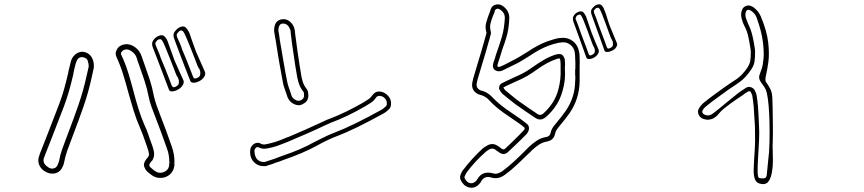

<svg xmlns="http://www.w3.org/2000/svg" viewBox="-20 -803 4040 898"><path d="M938 -468Q943 -458 936 -445.5Q929 -433 915 -425Q899 -416 886 -416Q873 -416 870 -425Q867 -433 858.5 -454Q850 -475 840 -501.5Q830 -528 820 -554Q810 -580 803 -599.5Q796 -619 794 -624Q791 -632 791.5 -641Q792 -650 802 -661Q813 -674 827 -678Q841 -682 849 -674Q854 -669 858 -663Q862 -657 865 -651Q873 -629 880.5 -606.5Q888 -584 897 -561Q907 -538 917.5 -514.5Q928 -491 938 -468ZM915 -449Q917 -456 917 -462Q917 -468 915 -473Q914 -479 910 -484Q906 -489 904 -495Q901 -503 892.5 -525Q884 -547 873.5 -573.5Q863 -600 853.5 -622.5Q844 -645 838 -654Q837 -656 833 -659Q829 -662 823 -660Q818 -658 814 -653Q810 -648 808 -645Q806 -641 806.5 -637.5Q807 -634 808 -630Q814 -617 820.5 -602.5Q827 -588 831 -574Q831 -573 838 -557Q845 -541 854 -518.5Q863 -496 871 -475Q879 -454 883 -444Q884 -441 886.5 -438Q889 -435 894 -436Q901 -437 907.5 -441.5Q914 -446 915 -449ZM796 -521Q806 -497 817 -473.5Q828 -450 838 -427Q842 -418 835 -405.5Q828 -393 814 -385Q798 -376 785.5 -375.5Q773 -375 770 -384Q767 -392 759 -413Q751 -434 741 -460.5Q731 -487 721 -513Q711 -539 703.5 -558.5Q696 -578 694 -583Q691 -591 691.5 -600.5Q692 -610 702 -621Q713 -633 727 -637Q741 -641 749 -633Q760 -622 764 -610Q772 -588 780 -565.5Q788 -543 796 -521ZM815 -409Q817 -415 817 -421Q817 -427 815 -432Q814 -438 810 -443.5Q806 -449 804 -454Q801 -462 792.5 -484Q784 -506 773.5 -532.5Q763 -559 753.5 -582Q744 -605 738 -614Q737 -616 733 -618.5Q729 -621 724 -619Q718 -618 714 -613Q710 -608 708 -605Q706 -601 707 -597Q708 -593 709 -590Q714 -576 720.5 -562Q727 -548 731 -534Q731 -533 738 -517Q745 -501 754 -478.5Q763 -456 771 -435Q779 -414 783 -403Q785 -401 787 -397.5Q789 -394 794 -395Q801 -396 807.5 -401Q814 -406 815 -409ZM728 -268Q742 -232 756 -194.5Q770 -157 783 -119Q797 -80 796 -41V-40L784 -42H772Q772 -59 769.5 -76Q767 -93 760 -111Q747 -149 733 -186Q719 -223 705 -260Q697 -280 688.5 -303.5Q680 -327 675 -352Q668 -389 656 -425Q644 -461 632 -495Q628 -505 625 -514Q622 -523 619 -533Q613 -551 597 -562Q584 -572 571 -572Q569 -571 566 -571Q563 -571 561 -570Q553 -567 547 -558Q544 -553 547 -547Q566 -507 579.5 -463.5Q593 -420 606 -370Q615 -335 627.5 -294.5Q640 -254 657 -215Q665 -199 671 -181.5Q677 -164 683 -147L691 -125Q697 -109 700 -93Q704 -71 692 -52Q689 -50 687 -47Q684 -44 684 -43Q677 -33 678.5 -28.5Q680 -24 684 -20Q690 -15 697 -9Q704 -3 712 1Q729 10 750 0Q755 -2 762 -9Q769 -16 771 -29Q771 -38 772 -41L784 -42L796 -39Q796 -37 796 -33.5Q796 -30 795 -26Q790 7 761 22Q747 29 731 29Q716 30 699 22Q690 17 682 10.5Q674 4 667 -2Q660 -9 654.5 -23Q649 -37 663 -57Q665 -60 669 -64Q671 -66 672 -68Q679 -77 676 -87Q675 -95 672.5 -102Q670 -109 668 -116L660 -139Q654 -156 648 -172.5Q642 -189 635 -205Q617 -246 604.5 -287Q592 -328 582 -364Q569 -413 556 -455Q543 -497 525 -536Q517 -553 525 -568Q533 -587 553 -593Q583 -603 612 -582Q633 -567 642 -541Q645 -531 648.5 -522Q652 -513 655 -504Q668 -468 680 -431.5Q692 -395 699 -357Q704 -334 712 -311Q720 -288 728 -268ZM374 -560Q396 -555 408 -536.5Q420 -518 419 -490V-487L409 -442Q394 -372 370.5 -304.5Q347 -237 322 -172L313 -148Q303 -123 294 -97Q285 -71 280 -44Q279 -41 278.5 -38.5Q278 -36 277 -33L276 -30Q265 0 240 7Q237 8 233.5 8.5Q230 9 226 9Q207 10 186 -4Q168 -17 162 -35.5Q156 -54 163 -73Q164 -77 165.5 -80.5Q167 -84 168 -88L196 -159Q211 -199 226.5 -238Q242 -277 257 -317Q269 -348 279 -383.5Q289 -419 299 -462L300 -469Q303 -481 306 -493.5Q309 -506 312 -518Q319 -540 337 -552Q355 -564 374 -560ZM385 -448 395 -492Q395 -505 390.5 -518.5Q386 -532 369 -535Q367 -536 364 -536Q343 -536 336 -511Q332 -500 329.5 -488Q327 -476 324 -464L323 -456Q313 -413 302.5 -376.5Q292 -340 280 -308Q265 -268 249.5 -229Q234 -190 219 -150L191 -79Q190 -76 189 -72.5Q188 -69 186 -66Q177 -41 201 -24Q218 -10 233 -16Q246 -19 252 -38L253 -41Q254 -43 254.5 -45Q255 -47 256 -49Q261 -78 270.5 -104.5Q280 -131 290 -157L299 -181Q324 -246 347 -312.5Q370 -379 385 -448Z M1377 -311Q1364 -311 1350 -319Q1333 -329 1325 -348L1321 -360Q1317 -373 1312 -386Q1307 -399 1304 -413Q1300 -436 1295.5 -459.5Q1291 -483 1287 -506L1282 -535Q1279 -555 1275.5 -576Q1272 -597 1269 -617L1267 -627Q1266 -633 1265 -639.5Q1264 -646 1263 -651L1262 -658Q1262 -703 1291 -711Q1321 -720 1343 -695Q1353 -684 1357 -669Q1360 -659 1360 -648L1361 -641Q1365 -606 1370.5 -570Q1376 -534 1381 -499L1387 -463Q1390 -439 1396 -420.5Q1402 -402 1415 -386Q1419 -381 1420.5 -374Q1422 -367 1422 -361Q1424 -330 1399 -318Q1389 -311 1377 -311ZM1282 -659 1283 -654Q1284 -649 1285 -643Q1286 -637 1287 -630L1288 -620Q1292 -600 1295 -579.5Q1298 -559 1302 -538L1307 -509Q1311 -487 1315 -463.5Q1319 -440 1324 -417Q1327 -404 1331.5 -391.5Q1336 -379 1340 -367L1344 -354Q1349 -343 1360 -337Q1375 -327 1389 -335Q1404 -343 1402 -360Q1402 -371 1399 -374Q1383 -394 1376.5 -416.5Q1370 -439 1367 -460L1361 -496Q1356 -531 1350.5 -567Q1345 -603 1341 -639Q1341 -644 1340 -646Q1340 -651 1339.5 -655Q1339 -659 1338 -663Q1333 -675 1328 -682Q1315 -696 1297 -692Q1282 -687 1282 -659ZM1212 -26Q1190 -26 1173 -40Q1148 -61 1150 -97Q1150 -115 1164 -127Q1175 -136 1188 -135Q1193 -135 1196 -133Q1207 -126 1219 -127.5Q1231 -129 1244 -133L1249 -134Q1269 -139 1287 -146Q1305 -153 1324 -161L1328 -162Q1366 -178 1408 -196.5Q1450 -215 1497 -237Q1508 -243 1518 -246Q1558 -261 1598 -280.5Q1638 -300 1680 -324Q1691 -331 1702.5 -338.5Q1714 -346 1723 -359Q1738 -379 1762 -374Q1778 -371 1790.5 -359.5Q1803 -348 1807 -334Q1810 -324 1808.5 -311.5Q1807 -299 1798 -291Q1794 -287 1788 -282Q1782 -277 1775 -273Q1708 -236 1653 -209Q1598 -182 1545 -162Q1525 -154 1504.5 -144Q1484 -134 1461 -121Q1394 -85 1306 -55Q1297 -51 1288 -48Q1279 -45 1269 -42Q1262 -39 1254 -36Q1246 -33 1238 -31Q1235 -30 1231.5 -29Q1228 -28 1226 -27L1223 -26ZM1185 -115Q1180 -115 1177 -112Q1170 -105 1170 -97Q1170 -84 1174 -73Q1178 -62 1186 -55Q1200 -43 1220 -46H1221Q1223 -47 1226 -48Q1229 -49 1232 -50Q1240 -52 1247.5 -55Q1255 -58 1263 -60Q1272 -64 1281 -67Q1290 -70 1300 -74Q1345 -89 1382 -105Q1419 -121 1451 -139Q1471 -149 1493 -160Q1515 -171 1538 -180Q1590 -200 1644 -226.5Q1698 -253 1765 -290Q1770 -293 1775.5 -297.5Q1781 -302 1785 -306Q1792 -313 1788 -329Q1786 -338 1777.5 -345.5Q1769 -353 1759 -354Q1747 -357 1739 -347Q1729 -332 1715.5 -323Q1702 -314 1690 -307Q1604 -257 1525 -228Q1521 -226 1515.5 -223.5Q1510 -221 1505 -219Q1459 -197 1416.5 -178.5Q1374 -160 1336 -144L1332 -142Q1313 -135 1293.5 -127Q1274 -119 1254 -114L1249 -113Q1235 -109 1219.5 -107.5Q1204 -106 1187 -115Z M2865 -602Q2869 -595 2863 -584Q2857 -573 2845 -567Q2831 -560 2820 -560Q2809 -560 2807 -567Q2804 -576 2795 -601Q2786 -626 2775.5 -655Q2765 -684 2756.5 -707.5Q2748 -731 2746 -737Q2744 -744 2744.5 -751.5Q2745 -759 2754 -768Q2763 -779 2775 -782Q2787 -785 2794 -778Q2803 -769 2806 -758Q2814 -739 2819.5 -720Q2825 -701 2832 -682Q2840 -662 2848.5 -642Q2857 -622 2865 -602ZM2691 -535Q2692 -512 2691 -488V-421Q2689 -339 2644 -274Q2634 -260 2622 -244.5Q2610 -229 2594 -210Q2588 -203 2583 -195Q2578 -187 2576 -177Q2570 -147 2538 -141Q2516 -137 2499.5 -125.5Q2483 -114 2470 -102Q2463 -95 2456.5 -88.5Q2450 -82 2442 -75Q2431 -64 2419.5 -53Q2408 -42 2396 -31Q2371 -7 2342 14Q2310 38 2277 27Q2245 18 2230 46Q2227 52 2223 56Q2209 73 2189 75H2185Q2167 75 2151 62Q2146 57 2142.5 52Q2139 47 2136 42Q2128 28 2135 12Q2137 7 2139.5 1.5Q2142 -4 2146 -8Q2187 -62 2238 -109Q2243 -113 2248 -116Q2253 -119 2258 -122Q2282 -136 2304 -123Q2308 -121 2311.5 -118.5Q2315 -116 2319 -113Q2321 -111 2327 -107Q2336 -101 2343 -108Q2360 -124 2376 -139.5Q2392 -155 2408 -171L2430 -194Q2434 -198 2434 -202Q2434 -204 2433 -205.5Q2432 -207 2431 -208Q2425 -213 2418.5 -218Q2412 -223 2406 -227Q2388 -239 2370.5 -251.5Q2353 -264 2335 -276Q2296 -304 2272 -330Q2261 -343 2249 -350Q2237 -357 2224 -360Q2218 -361 2212 -365Q2188 -379 2188 -406Q2188 -414 2190 -421Q2192 -428 2193 -435Q2203 -467 2212 -499Q2221 -531 2231 -562L2246 -615L2252 -636L2253 -640Q2254 -643 2255 -646.5Q2256 -650 2255 -652Q2248 -675 2253.5 -695Q2259 -715 2266 -734Q2272 -747 2275 -760Q2280 -774 2294 -780Q2312 -786 2327 -778Q2364 -755 2362 -715Q2359 -661 2348 -627Q2344 -613 2339 -599Q2334 -585 2329 -571L2319 -538Q2316 -530 2313.5 -521.5Q2311 -513 2308 -504Q2305 -494 2308 -491Q2310 -490 2313.5 -490Q2317 -490 2323 -493L2337 -499Q2351 -507 2366 -514Q2381 -521 2395 -529Q2409 -537 2422 -545Q2435 -553 2448 -561L2468 -574Q2491 -588 2514.5 -599Q2538 -610 2563 -617Q2587 -625 2607 -626Q2637 -628 2659.5 -610.5Q2682 -593 2688 -563Q2691 -551 2691 -535ZM2845 -587Q2847 -592 2847 -597.5Q2847 -603 2846 -607Q2845 -612 2842 -616.5Q2839 -621 2837 -626Q2834 -633 2827.5 -651.5Q2821 -670 2812.5 -693Q2804 -716 2796.5 -735Q2789 -754 2784 -762Q2783 -764 2780 -766Q2777 -768 2772 -766Q2767 -765 2763.5 -761Q2760 -757 2758 -754Q2756 -749 2759 -742Q2764 -730 2768.5 -718Q2773 -706 2777 -694Q2777 -694 2782 -680Q2787 -666 2794.5 -646.5Q2802 -627 2808.5 -609.5Q2815 -592 2818 -583Q2819 -581 2821 -578Q2823 -575 2827 -576Q2833 -577 2838.5 -581Q2844 -585 2845 -587ZM2671 -480V-488Q2671 -500 2671 -511.5Q2671 -523 2670 -534Q2670 -541 2669.5 -547Q2669 -553 2668 -559Q2664 -581 2647 -594Q2630 -607 2609 -605Q2592 -604 2569 -597Q2524 -584 2479 -556L2459 -543Q2446 -535 2432.5 -526.5Q2419 -518 2405 -510Q2391 -503 2375.5 -495.5Q2360 -488 2346 -481L2332 -474Q2312 -465 2297 -474Q2280 -484 2288 -511Q2291 -519 2294 -527.5Q2297 -536 2299 -545L2310 -577Q2315 -591 2319.5 -605.5Q2324 -620 2328 -633Q2338 -668 2341 -716Q2343 -744 2316 -760Q2309 -764 2302 -761Q2301 -760 2298.5 -758.5Q2296 -757 2295 -755Q2294 -748 2291 -741Q2288 -734 2285 -727Q2278 -709 2274 -692.5Q2270 -676 2275 -657Q2277 -651 2276 -645Q2275 -639 2273 -634L2272 -631Q2271 -626 2269.5 -620Q2268 -614 2266 -609L2251 -556Q2241 -525 2232 -493Q2223 -461 2213 -429Q2212 -424 2210.5 -418Q2209 -412 2209 -406Q2209 -392 2221 -384Q2227 -381 2228 -380Q2260 -374 2287 -344Q2310 -320 2347 -293Q2365 -281 2382.5 -268.5Q2400 -256 2418 -244Q2425 -239 2431 -234Q2437 -229 2444 -224Q2454 -216 2454 -205Q2455 -193 2446 -180Q2445 -178 2442 -175L2423 -156Q2407 -140 2390.5 -124.5Q2374 -109 2357 -93Q2338 -74 2315 -90Q2313 -92 2310.5 -93.5Q2308 -95 2306 -96Q2303 -98 2300 -100.5Q2297 -103 2294 -105Q2288 -108 2282 -108Q2275 -108 2268 -104Q2264 -102 2260 -99Q2256 -96 2252 -93Q2200 -47 2163 3Q2161 7 2158.5 11Q2156 15 2154 20Q2151 26 2154 32Q2160 42 2164 46Q2175 55 2187 54Q2198 52 2207 43Q2209 41 2210 39Q2211 37 2212 36Q2235 -5 2283 7Q2297 12 2309.5 7.5Q2322 3 2329 -2Q2357 -23 2382 -46Q2394 -57 2405.5 -68Q2417 -79 2428 -90Q2435 -97 2441.5 -103.5Q2448 -110 2455 -117Q2470 -131 2489.5 -144.5Q2509 -158 2534 -162Q2552 -165 2555 -181Q2558 -195 2564.5 -205Q2571 -215 2578 -223Q2594 -242 2605.5 -257Q2617 -272 2627 -286Q2669 -348 2670 -422Q2672 -439 2670 -455V-480ZM2747 -650Q2755 -630 2763 -610Q2771 -590 2780 -570Q2783 -562 2777 -551.5Q2771 -541 2759 -534Q2746 -527 2735 -527Q2724 -527 2722 -535Q2719 -544 2710 -568.5Q2701 -593 2690.5 -622.5Q2680 -652 2671.5 -675Q2663 -698 2661 -704Q2659 -712 2659.5 -719Q2660 -726 2668 -736Q2678 -746 2690 -749Q2702 -752 2709 -745Q2717 -735 2721 -726Q2728 -707 2734 -688Q2740 -669 2747 -650ZM2760 -555Q2764 -565 2761 -574Q2760 -579 2757 -584Q2754 -589 2752 -594Q2749 -601 2742.5 -619.5Q2736 -638 2727.5 -660.5Q2719 -683 2711.5 -702Q2704 -721 2699 -729Q2698 -731 2695 -733.5Q2692 -736 2687 -734Q2676 -731 2674 -722Q2670 -716 2674 -710Q2679 -698 2683.5 -686Q2688 -674 2692 -662Q2692 -661 2697 -647.5Q2702 -634 2709.5 -614.5Q2717 -595 2723.5 -577.5Q2730 -560 2733 -551Q2734 -549 2736 -546Q2738 -543 2742 -544Q2748 -545 2753.5 -549Q2759 -553 2760 -555ZM2622 -489V-482Q2624 -455 2621.5 -430Q2619 -405 2611 -378Q2593 -309 2535 -257Q2520 -244 2506 -244Q2496 -244 2483 -252Q2462 -266 2438 -282.5Q2414 -299 2390 -316Q2376 -327 2362 -338Q2348 -349 2334 -361L2331 -363Q2328 -366 2325 -370Q2322 -374 2320 -377Q2319 -379 2318.5 -380Q2318 -381 2317 -382Q2314 -386 2314 -390.5Q2314 -395 2315 -398Q2315 -400 2317.5 -404.5Q2320 -409 2324 -412Q2329 -414 2334 -417Q2339 -420 2344 -422Q2361 -430 2378 -438Q2395 -446 2411 -453Q2426 -460 2441 -469Q2456 -478 2474 -491Q2498 -508 2524.5 -523.5Q2551 -539 2580 -548Q2590 -551 2600 -550Q2612 -548 2616 -538Q2622 -529 2622 -519Q2624 -502 2622 -489ZM2591 -383Q2598 -409 2600.5 -432.5Q2603 -456 2602 -481V-489Q2602 -495 2602 -503Q2602 -511 2601 -518Q2601 -523 2598 -529Q2595 -530 2592 -529.5Q2589 -529 2586 -528Q2561 -520 2536.5 -506.5Q2512 -493 2486 -474Q2451 -449 2420 -434Q2404 -427 2386.5 -419Q2369 -411 2352 -403L2334 -394Q2335 -394 2335 -393.5Q2335 -393 2335 -393Q2337 -389 2337 -389Q2339 -386 2341 -383.5Q2343 -381 2345 -379L2348 -377Q2361 -366 2375 -354.5Q2389 -343 2402 -333Q2426 -316 2450 -299.5Q2474 -283 2495 -269Q2508 -261 2521 -272Q2575 -321 2591 -383Z M3545 58Q3521 56 3512.5 39Q3504 22 3505 -11Q3506 -44 3509.5 -94Q3513 -144 3511 -211Q3510 -223 3509.5 -234.5Q3509 -246 3508 -258Q3507 -270 3506.5 -282Q3506 -294 3505 -305Q3504 -319 3502 -332Q3500 -345 3498 -358Q3497 -361 3493 -369L3492 -372Q3491 -374 3487 -376H3481L3479 -375Q3472 -371 3466 -367Q3460 -363 3454 -358Q3426 -340 3397 -319Q3381 -307 3366.5 -295.5Q3352 -284 3340 -269Q3335 -262 3328 -257Q3321 -252 3316 -249Q3303 -243 3288 -243H3287Q3257 -246 3248 -266Q3241 -282 3248 -294Q3255 -306 3259 -310Q3263 -315 3267.5 -319Q3272 -323 3277 -327Q3298 -344 3319.5 -359.5Q3341 -375 3363 -391Q3374 -399 3384.5 -406Q3395 -413 3405 -420L3425 -433Q3439 -443 3451 -455.5Q3463 -468 3476 -487Q3490 -509 3490 -528L3491 -537Q3491 -548 3491.5 -557Q3492 -566 3490 -576Q3486 -603 3480 -631Q3474 -659 3460 -685Q3457 -691 3454.5 -698Q3452 -705 3450 -712Q3442 -736 3451 -758Q3457 -771 3469 -775Q3481 -780 3492 -775Q3497 -773 3501.5 -770.5Q3506 -768 3510 -764Q3519 -757 3526 -747.5Q3533 -738 3538 -727Q3567 -658 3573 -604Q3579 -550 3573.5 -511.5Q3568 -473 3562.5 -450Q3557 -427 3563 -419Q3574 -404 3582.5 -387.5Q3591 -371 3592 -349Q3593 -336 3593.5 -307Q3594 -278 3594.5 -243.5Q3595 -209 3595 -178.5Q3595 -148 3594 -133Q3593 -125 3594 -102.5Q3595 -80 3595 -52Q3595 -24 3590.5 2Q3586 28 3575.5 44Q3565 60 3545 58ZM3486 -396Q3488 -396 3490 -395.5Q3492 -395 3493 -395Q3505 -390 3510 -381L3511 -378Q3515 -371 3518 -361Q3520 -348 3522 -334.5Q3524 -321 3525 -307Q3526 -295 3526.5 -283Q3527 -271 3528 -259Q3529 -247 3529 -235.5Q3529 -224 3530 -213Q3532 -184 3530 -143.5Q3528 -103 3525.5 -63.5Q3523 -24 3523.5 2.5Q3524 29 3532 30Q3553 33 3559.5 29Q3566 25 3567 7.5Q3568 -10 3572 -44Q3578 -89 3579 -137.5Q3580 -186 3579 -230.5Q3578 -275 3575 -308Q3572 -341 3569 -355Q3566 -374 3561.5 -384Q3557 -394 3547 -407Q3531 -428 3530.5 -439Q3530 -450 3537 -466Q3537 -466 3542.5 -481.5Q3548 -497 3551 -528.5Q3554 -560 3548 -608Q3542 -656 3519 -720Q3516 -729 3510.5 -736Q3505 -743 3498 -749Q3495 -751 3491 -753.5Q3487 -756 3484 -757Q3482 -758 3476 -756Q3472 -755 3470 -751Q3463 -735 3469 -718Q3471 -712 3473.5 -706Q3476 -700 3478 -694Q3492 -666 3499 -636.5Q3506 -607 3510 -578Q3512 -568 3511.5 -557.5Q3511 -547 3511 -536L3510 -527Q3510 -500 3492 -476Q3466 -437 3436 -417L3416 -403Q3406 -396 3395.5 -389.5Q3385 -383 3375 -375Q3353 -359 3331.5 -343.5Q3310 -328 3289 -311Q3285 -308 3281 -304.5Q3277 -301 3273 -297Q3261 -283 3266 -275Q3270 -266 3289 -263Q3299 -263 3306 -267Q3312 -270 3321.5 -277.5Q3331 -285 3335 -288Q3347 -298 3369 -316Q3391 -334 3412.5 -351.5Q3434 -369 3443 -375Q3449 -379 3455 -383Q3461 -387 3467 -391Q3469 -393 3471 -393Q3479 -398 3486 -396Z"/></svg>

Font: Shizuru
Style: Regular
Weight: 400
Version: Version 1.000